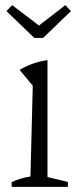

<svg xmlns="http://www.w3.org/2000/svg" viewBox="-20 -724 303 744"><path d="M25 0V-18Q41 -26 59 -31.5Q77 -37 98 -40L107 -392L56 -453Q81 -468 108 -477.5Q135 -487 164 -491V-38L243 -19V0ZM113 -577 5 -681 27 -704 131 -625 233 -704 255 -681 147 -577Z"/></svg>

Font: Piazzolla Light
Style: Regular
Weight: 300
Designer: Juan Pablo del Peral
Foundry: Huerta Tipografica
Version: Version 1.330